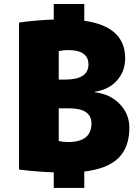

<svg xmlns="http://www.w3.org/2000/svg" viewBox="-20 -835 681 940"><path d="M73.2 -4.9V-724.6Q153.3 -736.3 243.2 -739.3V-815.4H392.6V-733.4Q592.8 -705.1 592.8 -549.8Q592.8 -485.4 552.2 -440.4Q511.7 -395.5 443.4 -385.7V-383.8Q520.5 -374 566.9 -325.2Q613.3 -276.4 613.3 -210Q613.3 -114.3 560.1 -61.5Q506.8 -8.8 392.6 4.9V85H243.2V8.8Q158.2 5.9 73.2 -4.9ZM267.6 -144.5Q290 -139.6 313.5 -139.6Q427.7 -139.6 427.7 -230.5Q427.7 -304.7 318.4 -304.7H267.6ZM267.6 -445.3H297.9Q413.1 -445.3 413.1 -519.5Q413.1 -589.8 313.5 -589.8Q290 -589.8 267.6 -585Z"/></svg>

Font: GenEi M Gothic v2 Black
Style: Regular
Weight: 900
Version: Version 2.0